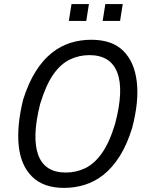

<svg xmlns="http://www.w3.org/2000/svg" viewBox="-20 -908 724 937"><path d="M293 9Q193 9 137.5 -45Q82 -99 71.5 -195.5Q61 -292 93 -422Q119 -504 154.5 -560Q190 -616 233 -650Q276 -684 324.5 -699Q373 -714 425 -714Q527 -714 581.5 -660Q636 -606 647.5 -509.5Q659 -413 625 -284Q600 -202 564 -145.5Q528 -89 485 -55Q442 -21 393 -6Q344 9 293 9ZM301 -66Q352 -66 396.5 -87.5Q441 -109 478 -161.5Q515 -214 542 -305Q585 -468 552.5 -553.5Q520 -639 416 -639Q366 -639 321 -617.5Q276 -596 240 -544.5Q204 -493 176 -401Q135 -238 166.5 -152Q198 -66 301 -66ZM481 -806 494 -888H579L566 -806ZM316 -806 329 -888H414L401 -806Z"/></svg>

Font: Nunito Sans 7pt Condensed
Style: Italic
Weight: 400
Width: 3
Italic angle: -9°
Designer: Vernon Adams
Foundry: Vernon Adams
Version: Version 3.101;gftools[0.9.27]